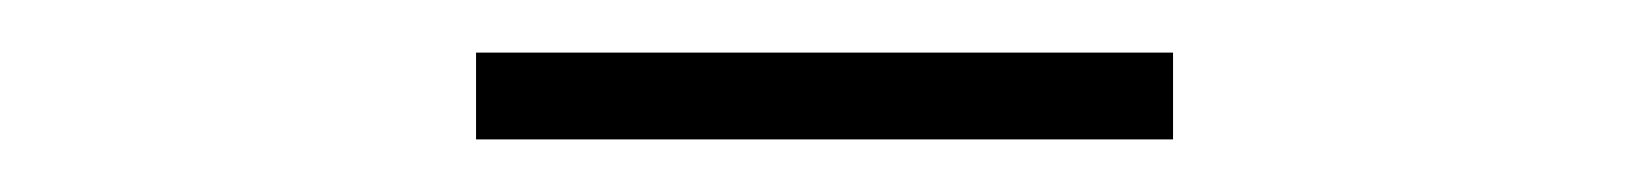

<svg xmlns="http://www.w3.org/2000/svg" viewBox="-20 -722 626 73"><path d="M161 -669V-702H426V-669Z"/></svg>

Font: Source Han Sans SC ExtraLight
Style: Regular
Weight: 250
Designer: Ryoko NISHIZUKA 西塚涼子 (kana, bopomofo & ideographs); Paul D. Hunt (Latin, Greek & Cyrillic); Sandoll Communications 산돌커뮤니
Foundry: Adobe
Version: Version 2.004;hotconv 1.0.118;makeotfexe 2.5.65603